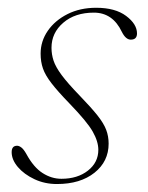

<svg xmlns="http://www.w3.org/2000/svg" viewBox="-20 -466 380 494"><path d="M138 -6Q179.5 -6 206.2 -27Q233 -48 233 -80.5Q233 -102 218.5 -127.5Q204 -153 159 -199.5Q128.5 -231 112.5 -251.8Q96.5 -272.5 90.5 -289.8Q84.5 -307 84.5 -328Q84.5 -360 103 -386.8Q121.5 -413.5 153.8 -429.8Q186 -446 227.5 -446Q276.5 -446 304.5 -425Q332.5 -404 332.5 -380Q332.5 -364 316.5 -364Q303.5 -364 293.5 -384Q270 -433.5 221.5 -433.5Q173 -433.5 142.8 -407.5Q112.5 -381.5 112.5 -343Q112.5 -326 117.8 -310Q123 -294 138.5 -273Q154 -252 185 -220Q214.5 -189.5 230.8 -169Q247 -148.5 253.2 -132Q259.5 -115.5 259.5 -96.5Q259.5 -50.5 223 -21.5Q186.5 7.5 126.5 7.5Q95 7.5 68.5 -5Q42 -17.5 26 -36.2Q10 -55 10 -74.5Q10 -91 24 -91Q29 -91 35 -86.5Q41 -82 48 -69.5Q66.5 -35.5 89.5 -20.8Q112.5 -6 138 -6Z"/></svg>

Font: Fraunces 72pt S000 Thin
Style: Italic
Weight: 100
Italic angle: -16°
Version: Version 1.000; ttfautohint (v1.8.3)